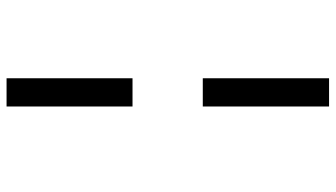

<svg xmlns="http://www.w3.org/2000/svg" viewBox="-241 -557 1033 591"><g transform="rotate(-90 275.5 -261.5)"><path d="M243.2 -757.8H330.1V-370.1H243.2ZM243.2 -153.8H330.1V234.9H243.2Z"/></g></svg>

Font: Open Sans Semibold
Style: Italic
Weight: 600
Italic angle: -12°
Foundry: Ascender Corporation
Version: Version 1.10